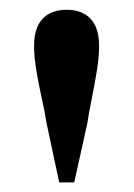

<svg xmlns="http://www.w3.org/2000/svg" viewBox="-20 -841 275 395"><path d="M117 -820.9Q148.6 -820.9 166.3 -802.5Q183.9 -784 183.9 -745.9Q183.9 -723.5 179.2 -695.1Q174.6 -666.6 168.9 -638.6Q163.2 -610.5 159.7 -587.6L132.7 -465.8H101.8L75.8 -587.6Q72.3 -610.5 65.9 -638.9Q59.5 -667.3 54.8 -695.8Q50.1 -724.2 50.1 -745.9Q50.1 -784 67.7 -802.5Q85.4 -820.9 117 -820.9Z"/></svg>

Font: Noto Serif JP
Style: Regular
Weight: 200
Designer: Ryoko NISHIZUKA 西塚涼子 (kana & ideographs); Frank Grießhammer (Latin, Greek & Cyrillic); Wenlong ZHANG 张文龙 (bopomofo); San
Foundry: Adobe
Version: Version 2.001;hotconv 1.1.0;makeotfexe 2.6.0